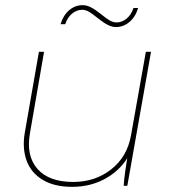

<svg xmlns="http://www.w3.org/2000/svg" viewBox="-20 -721 655 745"><path d="M76 -205 131 -520H151L96 -203Q81 -116 125.5 -65.5Q170 -15 264 -15Q349 -15 411 -63.5Q473 -112 488 -194L546 -520H566L474 0H460Q461 -21 466 -57Q471 -93 478 -135L484 -125Q453 -65 393.5 -30.5Q334 4 260 4Q190 4 145 -23.5Q100 -51 83 -98.5Q66 -146 76 -205ZM301 -701Q316 -701 332 -693Q348 -685 371 -667Q374 -665 376 -663Q393 -649 406 -641.5Q419 -634 432 -634Q453 -634 471 -648.5Q489 -663 498 -690H516Q506 -656 482.5 -636Q459 -616 430 -616Q415 -616 399 -624Q383 -632 360 -650Q358 -652 355 -654Q338 -668 325 -675.5Q312 -683 299 -683Q278 -683 260 -668.5Q242 -654 233 -627H215Q225 -661 248 -681Q271 -701 301 -701Z"/></svg>

Font: Fixel Italic Variable 20240409 Display Thin
Style: Italic
Weight: 100
Italic angle: -10°
Designer: AlfaBravo + MacPaw
Foundry: Kyrylo Tkachov, Marchela Mozhyna, Serhii Makarenko, Maria Weinstein, Zakhar Kryvoshyya
Version: Version 1.211;Glyphs 3.2 (3225)